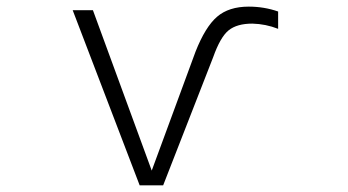

<svg xmlns="http://www.w3.org/2000/svg" viewBox="-20 -553 1040 574"><path d="M811.5 -466.8Q774.4 -481.4 734.4 -482.4Q688.5 -482.4 663.6 -462.4Q638.7 -442.4 617.2 -381.8L467.8 1H397.5L197.3 -522.5H257.8L433.6 -43L564.5 -398.4Q593.8 -472.7 628.9 -502.9Q664.1 -533.2 723.6 -533.2Q769.5 -533.2 811.5 -518.6Z"/></svg>

Font: Gen Shin Gothic Monospace Light
Style: Regular
Weight: 300
Designer: [Source Han Sans]
Ryoko NISHIZUKA  (kana & ideographs); Paul D. Hunt (Latin, Greek & Cyrillic); Wenlong ZHANG  (bopomofo
Version: Version 1.002.20150607